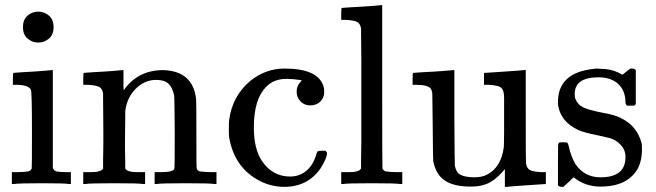

<svg xmlns="http://www.w3.org/2000/svg" viewBox="-20 -714 2546 745"><path d="M131 -669Q156 -667 172 -651.5Q188 -636 188 -609Q188 -573 161 -558Q148 -549 129 -549Q109 -549 96 -558Q69 -573 69 -609Q69 -637 86.5 -653Q104 -669 131 -669ZM247 0Q236 -3 143 -3Q52 -3 34 0H26V-46H42Q70 -46 91 -49Q99 -52 103 -60Q104 -62 104 -205Q104 -355 100 -365Q92 -385 41 -385H30V-408Q30 -431 32 -431L42 -432Q52 -433 70 -434Q88 -435 106 -436Q123 -437 142 -438.5Q161 -440 171 -441Q181 -442 182 -442H185V-62Q190 -52 197 -49.5Q204 -47 232 -46H255V0Z M466 -60Q474 -46 513 -46H527H543V0H535Q522 -3 423 -3Q324 -3 311 0H303V-46H319H333Q372 -46 380 -60V-68Q380 -77 380 -91Q380 -105 380.5 -122.5Q381 -140 381 -161.5Q381 -183 381 -203Q381 -234 380.5 -269.5Q380 -305 380 -328V-351Q377 -370 365.5 -376.5Q354 -383 321 -385H303V-408Q303 -431 305 -431L315 -432Q325 -433 343.5 -434Q362 -435 380 -436Q397 -437 416 -438.5Q435 -440 445 -441Q455 -442 456 -442H459V-402Q459 -364 460 -364L461 -365Q515 -442 614 -442Q729 -438 741 -329Q742 -322 742 -190Q742 -62 743 -60Q747 -52 755 -49Q776 -46 804 -46H820V0H812Q799 -3 700 -3Q601 -3 588 0H580V-46H596H604Q657 -46 657 -62Q658 -64 658 -200Q657 -335 656 -343Q649 -375 633.5 -389.5Q618 -404 586 -404Q541 -404 507 -370Q472 -335 466 -282Q466 -281 466 -263.5Q466 -246 465.5 -219Q465 -192 465 -168Q465 -153 465 -136.5Q465 -120 465.5 -107Q466 -94 466 -83.5Q466 -73 466 -66Z M1131 -358Q1131 -381 1146 -396Q1151 -401 1150.5 -402Q1150 -403 1141 -404Q1115 -408 1092 -408Q1041 -408 1012 -376Q965 -329 965 -219Q965 -137 996 -90Q1037 -29 1106 -29Q1131 -29 1150 -39Q1192 -60 1208 -117Q1210 -125 1213 -127Q1216 -129 1229 -129H1243Q1249 -123 1249 -120Q1249 -101 1224 -61Q1174 11 1083 11Q1033 11 988 -12Q889 -63 869 -182Q868 -188 868 -214Q868 -240 869 -247Q881 -341 951 -400Q1011 -448 1084 -448Q1213 -448 1235 -380Q1238 -371 1238 -357Q1238 -334 1222.5 -319.5Q1207 -305 1184 -305Q1161 -305 1146 -320.5Q1131 -336 1131 -358Z M1320 -46H1334Q1373 -46 1381 -60V-68Q1381 -77 1381 -91Q1381 -105 1381.5 -124Q1382 -143 1382 -167.5Q1382 -192 1382 -217.5Q1382 -243 1382 -272.5Q1382 -302 1382 -329Q1382 -366 1382 -407.5Q1382 -449 1382 -482Q1382 -515 1381.5 -542.5Q1381 -570 1381 -586Q1381 -602 1381 -603Q1378 -622 1366.5 -628.5Q1355 -635 1322 -637H1304V-660Q1304 -683 1306 -683L1316 -684Q1326 -685 1345 -686Q1364 -687 1382 -688Q1399 -689 1419 -690.5Q1439 -692 1449 -693Q1459 -694 1460 -694H1463V-379Q1463 -62 1464 -60Q1468 -52 1476 -49Q1497 -46 1525 -46H1541V0H1533Q1515 -3 1423 -3Q1325 -3 1312 0H1304V-46Z M1661 -436Q1678 -437 1698 -438.5Q1718 -440 1728.5 -441Q1739 -442 1740 -442H1743V-261Q1744 -77 1745 -71Q1749 -50 1760 -40Q1780 -26 1820 -26Q1848 -26 1867 -35Q1925 -63 1935 -144Q1935 -145 1935.5 -161Q1936 -177 1936 -201.5Q1936 -226 1936 -248Q1936 -270 1936 -294.5Q1936 -319 1936 -335L1935 -351Q1932 -370 1920.5 -376.5Q1909 -383 1876 -385H1858V-431Q1860 -431 1934.5 -436Q2009 -441 2013 -442H2020V-264Q2020 -84 2021 -81Q2024 -61 2035.5 -54.5Q2047 -48 2080 -46H2098V0Q2096 0 2023 5Q1950 10 1946 11H1939V-58Q1897 -7 1858 3Q1839 10 1805 10Q1741 10 1706 -13.5Q1671 -37 1661 -89Q1660 -96 1659 -226Q1658 -335 1657.5 -348Q1657 -361 1652 -369Q1642 -385 1592 -385H1581V-408Q1581 -431 1583 -431L1594 -432Q1604 -433 1623 -434Q1642 -435 1661 -436Z M2302 -414Q2210 -414 2210 -349Q2210 -336 2212 -332Q2221 -308 2243 -297.5Q2265 -287 2311 -278Q2368 -268 2389 -256Q2452 -226 2470 -157Q2471 -151 2471 -133Q2471 -94 2457 -64Q2418 10 2310 10Q2250 10 2206 -26L2198 -19L2189 -10Q2183 -4 2177 1L2166 11H2158Q2151 11 2145 5V-74Q2145 -138 2145.5 -148.5Q2146 -159 2150 -161Q2152 -162 2166 -162Q2179 -162 2181.5 -160Q2184 -158 2187 -146Q2195 -108 2213 -77Q2248 -26 2310 -26Q2407 -26 2407 -104Q2407 -133 2389 -151Q2373 -170 2347 -178Q2330 -182 2299 -189Q2243 -200 2223 -210Q2157 -241 2146 -303Q2145 -307 2145 -318Q2145 -433 2286 -447Q2290 -449 2310 -447Q2350 -447 2380 -432L2395 -424L2404 -431Q2417 -442 2426 -448H2434Q2441 -448 2447 -442V-310L2441 -304H2413Q2407 -310 2407 -316Q2407 -362 2379 -388Q2351 -414 2302 -414Z"/></svg>

Font: MathJax_Main
Style: Regular
Weight: 400
Version: Version 1.1